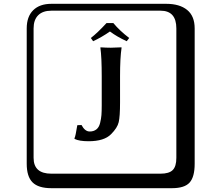

<svg xmlns="http://www.w3.org/2000/svg" viewBox="-20 -774 1140 1006"><path d="M574 -653Q607 -613 657 -575L644 -558Q592 -582 556 -609Q513 -579 468 -558L456 -575Q490 -601 538 -653ZM513 -221V-374Q513 -474 506 -524L507 -526Q536 -524 561 -524L616 -526L617 -524Q609 -471 609 -374V-237Q609 -164 602 -134Q595 -104 562 -71Q526 -34 444 -34Q395 -34 371 -46L370 -49Q376 -60 385 -118L407 -119Q425 -85 450 -85Q471 -85 485 -96Q499 -107 504.5 -129.5Q510 -152 511.5 -171Q513 -190 513 -221ZM249 -718Q204 -718 180 -694Q156 -670 156 -625V53Q156 136 249 136H821Q866 136 885 117Q904 98 904 53V-625Q904 -718 821 -718ZM1000 84Q1000 153 973.5 182.5Q947 212 881 212H249Q181 212 150.5 181.5Q120 151 120 84V-625Q120 -687 154 -720.5Q188 -754 249 -754H851Q921 -754 960.5 -722Q1000 -690 1000 -625Z"/></svg>

Font: Libertinus Keyboard
Style: Regular
Weight: 700
Designer: Philipp H. Poll
Foundry: Khaled Hosny
Version: Version 6.7